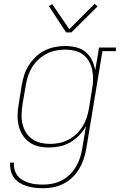

<svg xmlns="http://www.w3.org/2000/svg" viewBox="-20 -771 640 1014"><path d="M208 223Q185 223 163.5 220.5Q142 218 122 212Q102 206 84 195Q66 184 54 167.5Q42 151 37 130.5Q32 110 33 88H54Q52 107 57 125Q62 143 73 157Q84 171 99.5 180Q115 189 133 194.5Q151 200 169.5 202Q188 204 207 204Q232 204 257 199Q282 194 305.5 182Q329 170 348 151.5Q367 133 380.5 110.5Q394 88 402 64Q410 40 414 15L434 -105Q420 -79 398.5 -56.5Q377 -34 350.5 -19Q324 -4 295 2Q266 8 238 8Q209 8 182 1.5Q155 -5 133.5 -21Q112 -37 98 -60Q84 -83 78 -110Q72 -137 73 -166Q74 -195 79 -223L95 -323Q100 -350 108.5 -376.5Q117 -403 133 -427.5Q149 -452 170 -472Q191 -492 216.5 -504.5Q242 -517 269.5 -522.5Q297 -528 324 -528Q354 -528 382.5 -521Q411 -514 432 -496.5Q453 -479 465.5 -453.5Q478 -428 483 -400L503 -520H592V-501H521L435 18Q430 45 421 71.5Q412 98 397 122.5Q382 147 361 167Q340 187 314 200Q288 213 261 218Q234 223 208 223ZM245 -11Q269 -11 293.5 -16Q318 -21 341 -33Q364 -45 383.5 -63.5Q403 -82 416.5 -104Q430 -126 438 -150.5Q446 -175 450 -199L466 -299Q471 -325 471.5 -350.5Q472 -376 467 -400.5Q462 -425 450 -446.5Q438 -468 419 -482.5Q400 -497 375.5 -503Q351 -509 325 -509Q300 -509 274.5 -504Q249 -499 226 -487Q203 -475 183 -456.5Q163 -438 149.5 -416Q136 -394 128 -369.5Q120 -345 116 -320L99 -220Q95 -194 94 -168Q93 -142 98.5 -117.5Q104 -93 117 -72Q130 -51 149.5 -37Q169 -23 194 -17Q219 -11 245 -11ZM329 -600 238 -739 256 -749 346 -617 480 -751 495 -737 357 -600Z"/></svg>

Font: Iosevka Etoile Thin
Style: Italic
Weight: 100
Italic angle: -9°
Designer: Belleve Invis
Foundry: Belleve Invis
Version: Version 22.1.2; ttfautohint (v1.8.4)